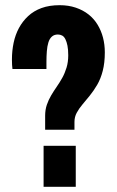

<svg xmlns="http://www.w3.org/2000/svg" viewBox="-20 -720 452 740"><path d="M154 -220V-274Q154 -297 160.5 -316Q167 -335 177 -352Q187 -369 198.5 -385.5Q210 -402 220 -420Q230 -438 236.5 -459.5Q243 -481 243 -507Q243 -529 240 -544Q237 -559 232 -569Q227 -579 219.5 -583Q212 -587 203 -587Q189 -587 180 -579Q171 -571 166.5 -556.5Q162 -542 160.5 -522.5Q159 -503 159 -482Q159 -475 159 -468Q159 -461 159 -454H28Q27 -461 26.5 -470Q26 -479 26 -491Q26 -524 32.5 -555Q39 -586 53 -612Q67 -638 88.5 -658Q110 -678 140 -689Q170 -700 210 -700Q244 -700 272 -690.5Q300 -681 321 -664.5Q342 -648 356 -625Q370 -602 377 -575Q384 -548 384 -518Q384 -478 376 -447Q368 -416 354.5 -393Q341 -370 326 -351.5Q311 -333 297.5 -317Q284 -301 275.5 -285Q267 -269 267 -250V-220ZM148 0V-158H272V0Z"/></svg>

Font: Archivo ExtraCondensed ExtraBold
Style: Regular
Weight: 800
Width: 2
Designer: Hector Gatti
Foundry: Omnibus-Type
Version: Version 2.001